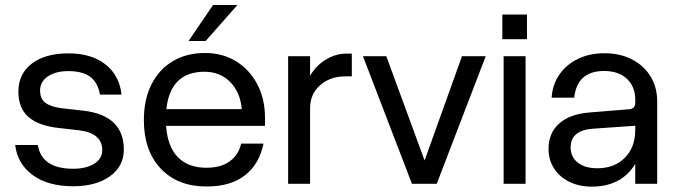

<svg xmlns="http://www.w3.org/2000/svg" viewBox="-20 -720 2646 752"><path d="M291 -209.5 208 -219Q131 -227.5 91.5 -262Q52 -296.5 52 -361.5Q52 -430.5 104.5 -470.8Q157 -511 248 -511Q338 -511 393 -467.8Q448 -424.5 456 -349.5H371.5Q363.5 -396.5 333.5 -419Q303.5 -441.5 248 -441.5Q198 -441.5 167.5 -420.8Q137 -400 137 -366Q137 -332.5 158.2 -317Q179.5 -301.5 222 -296L307 -286.5Q465 -268 465 -134Q465 -68.5 410.5 -29.5Q356 9.5 267 9.5Q167 9.5 107.5 -34.8Q48 -79 39.5 -152H128Q143.5 -59 266.5 -59Q317.5 -59 349 -78.8Q380.5 -98.5 380.5 -132Q380.5 -198 291 -209.5Z M910 -700.5 785.5 -559.5H718.5L814.5 -700.5ZM543.5 -249.5Q543.5 -330 573 -389Q602.5 -448 656.5 -480.2Q710.5 -512.5 783 -512.5Q851.5 -512.5 904.5 -480Q957.5 -447.5 987.8 -390Q1018 -332.5 1018 -257.5V-227H630.5Q636 -146.5 676.2 -104.8Q716.5 -63 788.5 -63Q846 -63 880.5 -88.8Q915 -114.5 924.5 -157.5H1012Q996 -78 940 -33.8Q884 10.5 789.5 10.5Q676 10.5 609.8 -59.5Q543.5 -129.5 543.5 -249.5ZM781 -439Q647.5 -439 631.5 -292.5H927Q921 -359.5 881.2 -399.2Q841.5 -439 781 -439Z M1108.5 -500H1194.5V-423.5Q1219.5 -465 1257.8 -487.5Q1296 -510 1335.5 -510H1358V-421H1334Q1273 -421 1233.8 -386.2Q1194.5 -351.5 1194.5 -296.5V0H1108.5Z M1401.5 -500H1493L1643 -91.5L1789.5 -500H1882.5L1690.5 0H1593.5Z M1947.5 -663H2044V-566.5H1947.5ZM1952.5 -500H2038.5V0H1952.5Z M2554 -322.5V0H2468V-78Q2414 11 2297.5 11Q2248 11 2209.8 -8Q2171.5 -27 2150 -60.2Q2128.5 -93.5 2128.5 -137Q2128.5 -199.5 2170.5 -236.5Q2212.5 -273.5 2289 -279.5L2442.5 -292Q2468 -293.5 2468 -316.5V-330Q2468 -381 2435.2 -411.5Q2402.5 -442 2346 -442Q2240.5 -442 2229 -337.5H2140.5Q2144 -389.5 2171.2 -428.5Q2198.5 -467.5 2244 -489.5Q2289.5 -511.5 2347.5 -511.5Q2408.5 -511.5 2455 -487.5Q2501.5 -463.5 2527.8 -421Q2554 -378.5 2554 -322.5ZM2215 -143Q2215 -105 2243.2 -83Q2271.5 -61 2320 -61Q2386.5 -61 2427.2 -102Q2468 -143 2468 -210.5V-227.5L2303.5 -216Q2215 -210 2215 -143Z"/></svg>

Font: Overused Grotesk
Style: Regular
Weight: 450
Version: Version 0.004